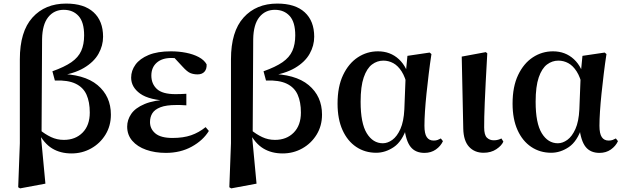

<svg xmlns="http://www.w3.org/2000/svg" viewBox="-20 -839 3492 1074"><path d="M81.8 208.4 91 -37.8V-507.3Q91 -662.6 161.5 -740.8Q232 -819 350 -819Q450.5 -819 503.5 -770.3Q556.6 -721.6 556.6 -633.4Q556.6 -583.7 530.9 -537.9Q505.2 -492.2 449.2 -459Q393.2 -425.8 300.8 -413V-426Q451 -425.4 525.6 -363Q600.3 -300.6 600.3 -197.9Q600.3 -134.9 569.9 -85.6Q539.5 -36.4 489.5 -8.6Q439.5 19.3 380.1 19.3Q317.7 19.3 271.7 -8.7Q225.7 -36.6 193 -100.4H190.3L200.7 -114.1Q232 -88.1 265.5 -72.3Q298.9 -56.5 337 -56.5Q401.8 -56.5 442 -97.2Q482.2 -137.9 482.2 -209.4Q482.2 -268.6 463.9 -309.5Q445.5 -350.5 402.8 -370.9Q360.1 -391.4 286.9 -388.7L273.1 -440.3Q340.5 -464.2 379.3 -491Q418 -517.9 434.3 -554.3Q450.6 -590.7 450.6 -641Q450.6 -715.2 419.4 -749.6Q388.1 -784.1 336.4 -784.1Q282.8 -784.1 249.8 -743.3Q216.9 -702.5 215.4 -620.3L212.5 -95.2L208.3 -85L234 188.3L92.4 214.7Z M907.9 16.2Q846.5 16.2 797.4 -1.2Q748.4 -18.5 719.9 -51.5Q691.4 -84.5 691.4 -130.8Q691.4 -168.4 714 -201.7Q736.6 -235 788.8 -257.1Q841 -279.1 929.4 -283.1V-274.3Q814.6 -278.8 764.1 -315.2Q713.6 -351.5 713.6 -404.7Q713.6 -443.9 737.9 -477.5Q762.2 -511 811.6 -531.5Q861.1 -551.9 936 -551.9Q980 -551.9 1020.7 -543.9Q1061.5 -535.8 1091.9 -519.6Q1122.3 -503.3 1135.7 -479.2Q1137.2 -452.9 1123.8 -437.9Q1110.4 -422.9 1085.1 -422.9Q1063.6 -422.9 1045.6 -429.9Q1027.7 -436.8 1001.2 -466.1L938.2 -533.9L999.5 -534.8L1021.7 -509.1Q994.5 -511.9 975.4 -513.3Q956.2 -514.7 938.4 -514.7Q886.6 -514.7 856.6 -488.3Q826.6 -461.8 826.6 -416.3Q826.6 -370.3 857.5 -341.3Q888.5 -312.4 961.1 -312.4Q975.8 -312.4 989.7 -312.9Q1003.7 -313.4 1022.4 -314.4V-249.8Q999.3 -251.6 987.5 -251.6Q975.7 -251.6 966.3 -251.6Q909.7 -251.6 877.6 -239.1Q845.6 -226.7 832.3 -205.6Q819.1 -184.5 819.1 -156.2Q819.1 -117.7 849.4 -92.5Q879.7 -67.3 945.1 -67.3Q1005.3 -67.3 1049 -82.4Q1092.6 -97.5 1130.2 -127.9L1148.3 -106.5Q1115.7 -53.4 1052.5 -18.6Q989.3 16.2 907.9 16.2Z M1262.8 208.4 1272 -37.8V-507.3Q1272 -662.6 1342.5 -740.8Q1413 -819 1531 -819Q1631.5 -819 1684.5 -770.3Q1737.6 -721.6 1737.6 -633.4Q1737.6 -583.7 1711.9 -537.9Q1686.2 -492.2 1630.2 -459Q1574.2 -425.8 1481.8 -413V-426Q1632 -425.4 1706.6 -363Q1781.3 -300.6 1781.3 -197.9Q1781.3 -134.9 1750.9 -85.6Q1720.5 -36.4 1670.5 -8.6Q1620.5 19.3 1561.1 19.3Q1498.7 19.3 1452.7 -8.7Q1406.7 -36.6 1374 -100.4H1371.3L1381.7 -114.1Q1413 -88.1 1446.5 -72.3Q1479.9 -56.5 1518 -56.5Q1582.8 -56.5 1623 -97.2Q1663.2 -137.9 1663.2 -209.4Q1663.2 -268.6 1644.9 -309.5Q1626.5 -350.5 1583.8 -370.9Q1541.1 -391.4 1467.9 -388.7L1454.1 -440.3Q1521.5 -464.2 1560.3 -491Q1599 -517.9 1615.3 -554.3Q1631.6 -590.7 1631.6 -641Q1631.6 -715.2 1600.4 -749.6Q1569.1 -784.1 1517.4 -784.1Q1463.8 -784.1 1430.8 -743.3Q1397.9 -702.5 1396.4 -620.3L1393.5 -95.2L1389.3 -85L1415 188.3L1273.4 214.7Z M2084.3 15.5Q2021.6 15.5 1972.7 -17.2Q1923.7 -49.9 1896 -111.3Q1868.2 -172.8 1868.2 -259.4Q1868.2 -354.6 1899.3 -419.6Q1930.3 -484.6 1981.6 -518.3Q2032.8 -551.9 2094.1 -551.9Q2163.7 -551.9 2211.5 -507.5Q2259.3 -463.2 2274 -381.8H2280.5L2259.2 -353.7Q2247.2 -407.4 2226.7 -439.4Q2206.2 -471.4 2180 -485.7Q2153.8 -499.9 2124.4 -499.9Q2089.7 -499.9 2060.8 -478.2Q2032 -456.5 2014.6 -406.1Q1997.2 -355.7 1997.2 -269.8Q1997.2 -149.6 2031.6 -93.6Q2066.1 -37.6 2121.5 -37.6Q2148.2 -37.6 2174.6 -56.6Q2200.9 -75.6 2219.7 -117.3Q2238.5 -159.1 2241.8 -227.4L2249.6 -428L2259.1 -526.6L2383.4 -545L2393.4 -536.5Q2384.9 -481.4 2378.1 -424.9Q2371.2 -368.4 2365.7 -315.4Q2360.2 -262.4 2357.2 -216.4Q2354.2 -170.4 2354.2 -135.4Q2354.2 -91.4 2367.2 -72.1Q2380.2 -52.7 2405.7 -52.7Q2418.9 -52.7 2428.2 -56.3Q2437.5 -60 2446 -64.5L2457.7 -49.4Q2445 -21.7 2418 -2.7Q2391 16.2 2354.5 16.2Q2303.9 16.2 2277.1 -17.1Q2250.3 -50.5 2241.4 -127.3L2256.4 -128.7Q2230.2 -48.4 2183 -16.4Q2135.8 15.5 2084.3 15.5Z M2684.8 15.5Q2634.4 15.5 2603.6 -18.1Q2572.9 -51.7 2571.4 -119.2L2562.8 -522.4L2697.5 -547.4L2705.7 -540.7Q2700.3 -445.9 2696.9 -378.9Q2693.6 -311.9 2691.6 -265.3Q2689.6 -218.6 2688.9 -185.7Q2688.3 -152.8 2688.3 -126.4Q2688.3 -84 2703.6 -69.1Q2718.9 -54.2 2741.5 -54.2Q2755.7 -54.2 2766 -57.2Q2776.3 -60.2 2784.8 -64.5L2795.7 -46.8Q2786 -24.2 2756.4 -4.4Q2726.8 15.5 2684.8 15.5Z M3063.3 15.5Q3000.6 15.5 2951.7 -17.2Q2902.7 -49.9 2875 -111.3Q2847.2 -172.8 2847.2 -259.4Q2847.2 -354.6 2878.3 -419.6Q2909.3 -484.6 2960.6 -518.3Q3011.8 -551.9 3073.1 -551.9Q3142.7 -551.9 3190.5 -507.5Q3238.3 -463.2 3253 -381.8H3259.5L3238.2 -353.7Q3226.2 -407.4 3205.7 -439.4Q3185.2 -471.4 3159 -485.7Q3132.8 -499.9 3103.4 -499.9Q3068.7 -499.9 3039.8 -478.2Q3011 -456.5 2993.6 -406.1Q2976.2 -355.7 2976.2 -269.8Q2976.2 -149.6 3010.6 -93.6Q3045.1 -37.6 3100.5 -37.6Q3127.2 -37.6 3153.6 -56.6Q3179.9 -75.6 3198.7 -117.3Q3217.5 -159.1 3220.8 -227.4L3228.6 -428L3238.1 -526.6L3362.4 -545L3372.4 -536.5Q3363.9 -481.4 3357.1 -424.9Q3350.2 -368.4 3344.7 -315.4Q3339.2 -262.4 3336.2 -216.4Q3333.2 -170.4 3333.2 -135.4Q3333.2 -91.4 3346.2 -72.1Q3359.2 -52.7 3384.7 -52.7Q3397.9 -52.7 3407.2 -56.3Q3416.5 -60 3425 -64.5L3436.7 -49.4Q3424 -21.7 3397 -2.7Q3370 16.2 3333.5 16.2Q3282.9 16.2 3256.1 -17.1Q3229.3 -50.5 3220.4 -127.3L3235.4 -128.7Q3209.2 -48.4 3162 -16.4Q3114.8 15.5 3063.3 15.5Z"/></svg>

Font: Noto Serif HK ExtraLight
Style: Regular
Weight: 200
Designer: Ryoko NISHIZUKA 西塚涼子 (kana & ideographs); Frank Grießhammer (Latin, Greek & Cyrillic); Wenlong ZHANG 张文龙 (bopomofo); San
Foundry: Adobe
Version: Version 2.002-H1;hotconv 1.1.0;makeotfexe 2.6.0